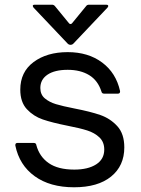

<svg xmlns="http://www.w3.org/2000/svg" viewBox="-20 -784 597 814"><path d="M45 -167V-169Q45 -178 54 -178H123Q133 -178 134 -169Q147 -120 186.5 -92.5Q226 -65 295 -65Q353 -65 387.5 -87Q422 -109 422 -150Q422 -182 401.5 -201.5Q381 -221 349.5 -231Q318 -241 266 -251Q201 -264 161.5 -277.5Q122 -291 94 -321Q66 -351 66 -404Q66 -479 122.5 -521Q179 -563 267 -563Q354 -563 413 -519Q472 -475 489 -398V-396Q489 -387 480 -387H421Q412 -387 410 -396Q395 -443 358 -465.5Q321 -488 267 -488Q212 -488 181.5 -467.5Q151 -447 151 -411Q151 -383 170 -367Q189 -351 217 -342.5Q245 -334 296 -324Q363 -311 405 -296.5Q447 -282 477 -249.5Q507 -217 507 -159Q507 -81 451 -35.5Q395 10 294 10Q192 10 127 -37Q62 -84 45 -167ZM267 -599 122 -752Q119 -757 119 -759Q119 -764 127 -764H201Q208 -764 213 -758L272 -686Q275 -682 279 -682Q283 -682 286 -686L345 -758Q349 -764 357 -764H431Q437 -764 438.5 -760.5Q440 -757 436 -752L291 -599Q286 -594 279 -594Q272 -594 267 -599Z"/></svg>

Font: Open Sauce Two
Style: Regular
Weight: 400
Designer: Alfredo Marco Pradil
Foundry: Creative Sauce Fz LLC
Version: Version 1.477